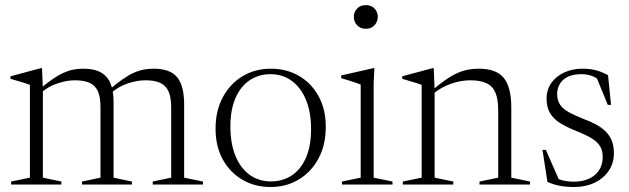

<svg xmlns="http://www.w3.org/2000/svg" viewBox="-20 -740 2524 770"><path d="M152 -381V-27.5L226 -12V0H24.5V-12L100 -27.5V-399.5Q92 -403 74 -408.5Q56 -414 22 -424V-434L143 -466.5H148.5ZM435.5 -331.5V-27.5L509 -12V0H309V-12L383 -27.5V-310.5Q383 -350 372.8 -373.5Q362.5 -397 340 -407.5Q317.5 -418 280.5 -418Q248.5 -418 211.8 -406Q175 -394 145.5 -369L135 -379Q166 -405.5 190.2 -422.2Q214.5 -439 235.2 -448.2Q256 -457.5 275 -461Q294 -464.5 314.5 -464.5Q358.5 -464.5 385 -449.2Q411.5 -434 423.5 -404.5Q435.5 -375 435.5 -331.5ZM718.5 -321V-27.5L794 -12V0H592.5V-12L666.5 -27.5V-307.5Q666.5 -349.5 656 -373.2Q645.5 -397 622.8 -407.5Q600 -418 563 -418Q530.5 -418 493.5 -405.8Q456.5 -393.5 427 -368.5L416 -378.5Q447 -405 471.5 -422Q496 -439 516.8 -448.2Q537.5 -457.5 557 -461Q576.5 -464.5 596.5 -464.5Q662.5 -464.5 690.5 -430.2Q718.5 -396 718.5 -321Z M1066.5 -12.5Q1113.5 -12.5 1149.8 -36.2Q1186 -60 1206.8 -107Q1227.5 -154 1227.5 -222.5Q1227.5 -290.5 1207 -339.8Q1186.5 -389 1150 -415.8Q1113.5 -442.5 1064.5 -442.5Q1018 -442.5 981.8 -418.5Q945.5 -394.5 924.8 -347.8Q904 -301 904 -232.5Q904 -164.5 924.2 -115Q944.5 -65.5 981.2 -39Q1018 -12.5 1066.5 -12.5ZM1064.5 10Q1002.5 10 952.5 -19Q902.5 -48 873.5 -100.5Q844.5 -153 844.5 -223.5Q844.5 -296.5 873.8 -350.5Q903 -404.5 953 -434.5Q1003 -464.5 1066.5 -464.5Q1129 -464.5 1178.8 -435.8Q1228.5 -407 1257.5 -354.5Q1286.5 -302 1286.5 -231.5Q1286.5 -158.5 1257.2 -104.2Q1228 -50 1178 -20Q1128 10 1064.5 10Z M1447 -624.5Q1425.5 -624.5 1412.2 -638.8Q1399 -653 1399 -672.5Q1399 -692 1412.2 -705.8Q1425.5 -719.5 1447 -719.5Q1469 -719.5 1482 -705.8Q1495 -692 1495 -672.5Q1495 -653 1482 -638.8Q1469 -624.5 1447 -624.5ZM1481.5 -466.5 1478.5 -407V-27.5L1554 -12V0H1351.5V-12L1426.5 -27.5V-401Q1421 -403.5 1408.2 -407.8Q1395.5 -412 1379.8 -417Q1364 -422 1348.5 -426.5V-437.5L1476.5 -466.5Z M1723 -379.5V-27.5L1798 -12V0H1595.5V-12L1671 -27.5V-399.5Q1663 -403 1645 -408.5Q1627 -414 1593 -424V-434L1714 -466.5H1719.5ZM1903 -12 1978 -27.5V-296.5Q1978 -341.5 1967 -368Q1956 -394.5 1931.2 -406.2Q1906.5 -418 1866 -418Q1829.5 -418 1789.8 -404.5Q1750 -391 1717.5 -364L1706.5 -372.5Q1740 -401 1766.2 -419.2Q1792.5 -437.5 1814.8 -447.2Q1837 -457 1857.5 -460.8Q1878 -464.5 1900 -464.5Q1970 -464.5 2000.2 -427.8Q2030.5 -391 2030.5 -309V-27.5L2105.5 -12V0H1903Z M2315.5 -464.5Q2345.5 -464.5 2369 -458.5Q2392.5 -452.5 2418.5 -438.5L2430.5 -319.5H2417.5L2368 -440L2396.5 -408.5Q2374.5 -427.5 2355.2 -435Q2336 -442.5 2312.5 -442.5Q2264 -442.5 2239.2 -420.2Q2214.5 -398 2214.5 -362Q2214.5 -336.5 2226.8 -319.2Q2239 -302 2263.5 -288.8Q2288 -275.5 2323 -262Q2350 -252 2371.8 -240Q2393.5 -228 2409.2 -212.5Q2425 -197 2433.5 -175.8Q2442 -154.5 2442 -126Q2442 -85.5 2421.2 -55Q2400.5 -24.5 2364.5 -7.2Q2328.5 10 2283 10Q2251 10 2224.5 5Q2198 0 2175.5 -10.5L2155.5 -139H2169L2226 -9.5L2193 -36Q2206 -28 2219.5 -22.2Q2233 -16.5 2248.5 -14Q2264 -11.5 2281 -11.5Q2334 -11.5 2365.5 -38.2Q2397 -65 2397 -111Q2397 -133 2389 -148.8Q2381 -164.5 2365.8 -176.2Q2350.5 -188 2329.2 -198Q2308 -208 2282 -218.5Q2247.5 -232.5 2222.8 -248.8Q2198 -265 2185 -288Q2172 -311 2172 -344.5Q2172 -380.5 2191.2 -407.5Q2210.5 -434.5 2243.2 -449.5Q2276 -464.5 2315.5 -464.5Z"/></svg>

Font: Newsreader 36pt Light
Style: Regular
Weight: 300
Designer: Hugues Gentile
Foundry: Production Type
Version: Version 1.003